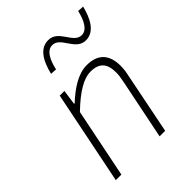

<svg xmlns="http://www.w3.org/2000/svg" viewBox="-203 -818 927 927"><g transform="rotate(-45 261.0 -354.5)"><path d="M41 0H79L151 -355C224 -426 281 -457 324 -457C385 -457 410 -427 410 -367C410 -348 408 -334 402 -305L340 0H378L440 -310C446 -338 448 -351 448 -375C448 -444 416 -492 334 -492C276 -492 218 -454 163 -403H159L170 -480H138ZM417 -579C478 -579 507 -644 522 -704L490 -706C478 -655 457 -611 420 -611C363 -611 359 -709 288 -709C227 -709 198 -647 183 -584L215 -582C227 -636 248 -678 285 -678C342 -678 346 -579 417 -579Z"/></g></svg>

Font: Source Sans Pro Light
Style: Italic
Weight: 300
Italic angle: -11°
Designer: Paul D. Hunt
Foundry: Adobe Systems Incorporated
Version: Version 3.006;hotconv 1.0.111;makeotfexe 2.5.65597